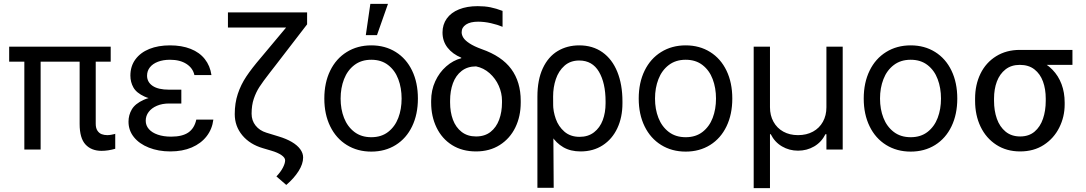

<svg xmlns="http://www.w3.org/2000/svg" viewBox="-20 -771 5599 990"><path d="M550.8 -453.1H27.3V-530.3H550.8ZM189.5 0H105.5V-530.3H189.5ZM473.6 -530.3V-132.8Q473.6 -110.4 482.4 -97.2Q491.2 -84 504.4 -79.1Q517.6 -74.2 533.2 -74.2Q543 -74.2 553.7 -76.2Q564.5 -78.1 572.3 -80.1Q572.3 -81.1 573.2 -81.1Q574.2 -81.1 574.2 -81.1V-3.9Q537.1 6.8 503.9 6.8Q451.2 6.8 420.9 -25.9Q390.6 -58.6 390.6 -131.8V-530.3Z M915 -276.4V-237.3H851.6Q816.4 -237.3 789.1 -225.6Q761.7 -213.9 746.6 -193.8Q731.4 -173.8 731.4 -148.4Q731.4 -124 747.6 -105.5Q763.7 -86.9 793.5 -76.7Q823.2 -66.4 862.3 -66.4Q919.9 -66.4 951.2 -87.9Q982.4 -109.4 992.2 -154.3H1080.1Q1074.2 -105.5 1045.4 -68.4Q1016.6 -31.2 968.8 -10.7Q920.9 9.8 858.4 9.8Q796.9 9.8 747.6 -9.8Q698.2 -29.3 670.4 -64Q642.6 -98.6 642.6 -143.6Q642.6 -177.7 659.7 -207Q676.8 -236.3 721.2 -256.3Q765.6 -276.4 842.8 -276.4ZM652.3 -380.9Q652.3 -429.7 678.2 -464.8Q704.1 -500 750 -518.6Q795.9 -537.1 856.4 -537.1Q917 -537.1 962.9 -519Q1008.8 -501 1036.1 -466.3Q1063.5 -431.6 1070.3 -383.8H982.4Q974.6 -419.9 941.4 -441.4Q908.2 -462.9 856.4 -462.9Q821.3 -462.9 794.4 -452.6Q767.6 -442.4 752.9 -423.8Q738.3 -405.3 738.3 -380.9Q738.3 -347.7 767.1 -328.1Q795.9 -308.6 851.6 -308.6H915V-253.9H842.8Q767.6 -253.9 725.6 -272.9Q683.6 -292 668 -319.8Q652.3 -347.7 652.3 -380.9Z M1563.5 -707V-645.5L1400.4 -433.6L1373 -398.4Q1335 -349.6 1317.4 -322.3Q1299.8 -294.9 1288.6 -261.7Q1277.3 -228.5 1277.3 -184.6Q1277.3 -149.4 1297.9 -123.5Q1318.4 -97.7 1353.5 -86.9L1417 -67.4Q1456.1 -55.7 1484.4 -39.1Q1512.7 -22.5 1527.8 -2Q1543 18.6 1543 41Q1543 74.2 1519.5 111.3Q1496.1 148.4 1456.1 182.6L1405.3 138.7Q1426.8 116.2 1438.5 93.8Q1450.2 71.3 1450.2 55.7Q1450.2 42 1431.2 28.8Q1412.1 15.6 1378.9 5.9L1335.9 -6.8Q1268.6 -26.4 1229.5 -73.2Q1190.4 -120.1 1190.4 -182.6Q1190.4 -239.3 1206.1 -286.6Q1221.7 -334 1250 -376.5Q1278.3 -418.9 1325.2 -473.6L1520.5 -707ZM1532.2 -707V-628.9H1155.3V-707Z M1652.3 -262.7Q1652.3 -344.7 1682.6 -406.7Q1712.9 -468.8 1768.1 -502.9Q1823.2 -537.1 1894.5 -537.1Q1965.8 -537.1 2020.5 -502.9Q2075.2 -468.8 2105 -406.7Q2134.8 -344.7 2134.8 -262.7Q2134.8 -181.6 2105 -119.6Q2075.2 -57.6 2020.5 -23.4Q1965.8 10.7 1894.5 10.7Q1823.2 10.7 1768.1 -23.4Q1712.9 -57.6 1682.6 -119.6Q1652.3 -181.6 1652.3 -262.7ZM2050.8 -262.7Q2050.8 -317.4 2033.7 -362.8Q2016.6 -408.2 1981.4 -435.5Q1946.3 -462.9 1894.5 -462.9Q1842.8 -462.9 1807.1 -435.5Q1771.5 -408.2 1753.9 -362.8Q1736.3 -317.4 1736.3 -262.7Q1736.3 -208 1753.9 -163.1Q1771.5 -118.2 1807.1 -90.8Q1842.8 -63.5 1894.5 -63.5Q1946.3 -63.5 1981.4 -90.8Q2016.6 -118.2 2033.7 -163.1Q2050.8 -208 2050.8 -262.7ZM1889.6 -751H1980.5L1923.8 -589.8H1866.2Z M2443.4 -739.3Q2479.5 -739.3 2508.8 -733.4Q2538.1 -727.5 2571.3 -714.8V-632.8Q2545.9 -643.6 2511.7 -651.4Q2477.5 -659.2 2445.3 -659.2Q2405.3 -659.2 2382.8 -644.5Q2360.4 -629.9 2360.4 -604.5Q2360.4 -590.8 2369.1 -576.7Q2377.9 -562.5 2400.9 -547.4Q2423.8 -532.2 2463.9 -517.6Q2567.4 -481.4 2616.2 -415Q2665 -348.6 2665 -251V-242.2Q2665 -170.9 2637.2 -113.8Q2609.4 -56.6 2557.1 -23.4Q2504.9 9.8 2434.6 9.8Q2363.3 9.8 2311 -22.9Q2258.8 -55.7 2231 -113.3Q2203.1 -170.9 2203.1 -242.2V-251Q2203.1 -305.7 2224.1 -351.6Q2245.1 -397.5 2280.8 -428.7Q2316.4 -460 2358.4 -470.7V-473.6Q2313.5 -492.2 2287.6 -525.4Q2261.7 -558.6 2261.7 -603.5Q2261.7 -644.5 2283.7 -675.3Q2305.7 -706.1 2346.7 -722.7Q2387.7 -739.3 2443.4 -739.3ZM2434.6 -67.4Q2479.5 -67.4 2509.3 -90.8Q2539.1 -114.3 2553.7 -153.8Q2568.4 -193.4 2568.4 -242.2V-252Q2568.4 -291 2551.8 -328.6Q2535.2 -366.2 2504.4 -393.6Q2473.6 -420.9 2434.6 -428.7Q2390.6 -428.7 2360.4 -405.3Q2330.1 -381.8 2315.4 -341.8Q2300.8 -301.8 2300.8 -252V-242.2Q2300.8 -193.4 2315.4 -153.8Q2330.1 -114.3 2360.4 -90.8Q2390.6 -67.4 2434.6 -67.4Z M2966.8 -537.1Q3036.1 -537.1 3086.4 -501.5Q3136.7 -465.8 3163.1 -400.4Q3189.5 -335 3189.5 -248V-238.3Q3189.5 -166 3163.1 -109.9Q3136.7 -53.7 3087.9 -22Q3039.1 9.8 2973.6 9.8Q2921.9 9.8 2884.8 -11.7Q2847.7 -33.2 2823.2 -71.8Q2798.8 -110.4 2778.3 -168.9L2832 -234.4Q2832 -197.3 2845.7 -158.2Q2859.4 -119.1 2890.1 -92.3Q2920.9 -65.4 2968.8 -65.4Q3012.7 -65.4 3043 -88.9Q3073.2 -112.3 3087.9 -151.4Q3102.5 -190.4 3102.5 -238.3V-248Q3102.5 -342.8 3068.4 -400.9Q3034.2 -459 2966.8 -459Q2920.9 -459 2890.6 -432.1Q2860.4 -405.3 2846.2 -363.3Q2832 -321.3 2832 -273.4L2835 197.3H2751V-272.5Q2751 -359.4 2778.8 -418.9Q2806.6 -478.5 2855.5 -507.8Q2904.3 -537.1 2966.8 -537.1Z M3273.4 -262.7Q3273.4 -344.7 3303.7 -406.7Q3334 -468.8 3389.2 -502.9Q3444.3 -537.1 3515.6 -537.1Q3586.9 -537.1 3641.6 -502.9Q3696.3 -468.8 3726.1 -406.7Q3755.9 -344.7 3755.9 -262.7Q3755.9 -181.6 3726.1 -119.6Q3696.3 -57.6 3641.6 -23.4Q3586.9 10.7 3515.6 10.7Q3444.3 10.7 3389.2 -23.4Q3334 -57.6 3303.7 -119.6Q3273.4 -181.6 3273.4 -262.7ZM3671.9 -262.7Q3671.9 -317.4 3654.8 -362.8Q3637.7 -408.2 3602.5 -435.5Q3567.4 -462.9 3515.6 -462.9Q3463.9 -462.9 3428.2 -435.5Q3392.6 -408.2 3375 -362.8Q3357.4 -317.4 3357.4 -262.7Q3357.4 -208 3375 -163.1Q3392.6 -118.2 3428.2 -90.8Q3463.9 -63.5 3515.6 -63.5Q3567.4 -63.5 3602.5 -90.8Q3637.7 -118.2 3654.8 -163.1Q3671.9 -208 3671.9 -262.7Z M3866.2 -530.3H3950.2V-217.8Q3950.2 -175.8 3968.3 -143.1Q3986.3 -110.4 4019 -92.3Q4051.8 -74.2 4094.7 -74.2Q4138.7 -74.2 4171.9 -92.3Q4205.1 -110.4 4223.1 -143.1Q4241.2 -175.8 4241.2 -217.8V-530.3H4325.2V0H4241.2V-79.1H4236.3Q4215.8 -38.1 4178.2 -16.1Q4140.6 5.9 4094.7 5.9Q4049.8 5.9 4012.2 -16.1Q3974.6 -38.1 3954.1 -79.1H3950.2V199.2H3866.2Z M4433.6 -262.7Q4433.6 -344.7 4463.9 -406.7Q4494.1 -468.8 4549.3 -502.9Q4604.5 -537.1 4675.8 -537.1Q4747.1 -537.1 4801.8 -502.9Q4856.4 -468.8 4886.2 -406.7Q4916 -344.7 4916 -262.7Q4916 -181.6 4886.2 -119.6Q4856.4 -57.6 4801.8 -23.4Q4747.1 10.7 4675.8 10.7Q4604.5 10.7 4549.3 -23.4Q4494.1 -57.6 4463.9 -119.6Q4433.6 -181.6 4433.6 -262.7ZM4832 -262.7Q4832 -317.4 4814.9 -362.8Q4797.9 -408.2 4762.7 -435.5Q4727.5 -462.9 4675.8 -462.9Q4624 -462.9 4588.4 -435.5Q4552.7 -408.2 4535.2 -362.8Q4517.6 -317.4 4517.6 -262.7Q4517.6 -208 4535.2 -163.1Q4552.7 -118.2 4588.4 -90.8Q4624 -63.5 4675.8 -63.5Q4727.5 -63.5 4762.7 -90.8Q4797.9 -118.2 4814.9 -163.1Q4832 -208 4832 -262.7Z M5238.3 -513.7Q5249 -512.7 5258.8 -507.3Q5268.6 -502 5281.2 -491.2Q5288.1 -486.3 5296.4 -481Q5304.7 -475.6 5314.5 -470.2Q5324.2 -464.8 5334 -460Q5376 -443.4 5406.7 -411.6Q5437.5 -379.9 5453.6 -336.9Q5469.7 -293.9 5469.7 -242.2V-232.4Q5469.7 -168.9 5441.9 -113.3Q5414.1 -57.6 5362.3 -23.9Q5310.5 9.8 5240.2 9.8Q5169.9 9.8 5117.2 -24.4Q5064.5 -58.6 5036.1 -117.7Q5007.8 -176.8 5007.8 -251V-262.7Q5007.8 -334 5035.6 -391.1Q5063.5 -448.2 5116.2 -481Q5168.9 -513.7 5238.3 -513.7ZM5240.2 -67.4Q5285.2 -67.4 5314.5 -92.3Q5343.8 -117.2 5357.9 -158.7Q5372.1 -200.2 5372.1 -251V-262.7Q5372.1 -311.5 5357.9 -350.6Q5343.8 -389.6 5314 -413.1Q5284.2 -436.5 5238.3 -436.5Q5194.3 -436.5 5164.6 -413.1Q5134.8 -389.6 5120.1 -350.6Q5105.5 -311.5 5105.5 -262.7V-251Q5105.5 -200.2 5120.1 -158.7Q5134.8 -117.2 5165 -92.3Q5195.3 -67.4 5240.2 -67.4ZM5509.8 -436.5H5238.3V-513.7H5509.8Z"/></svg>

Font: Pretendard Std Variable
Style: Regular
Weight: 400
Designer: Base glyphs from Inter by Rasmus Andersson; Hangeul glyphs from Noto Sans CJK(Source Han Sans) by Jang Soo-young and Kan
Foundry: Kil Hyung-jin
Version: Version 1.309;Glyphs 3.2 (3225)